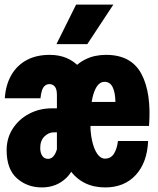

<svg xmlns="http://www.w3.org/2000/svg" viewBox="-20 -808 690 840"><path d="M229 -119V-392Q229 -418 220 -429Q211 -440 196 -440Q185 -440 176.5 -433Q168 -426 163.5 -412Q159 -398 157 -378H1Q5 -437 29.5 -479.5Q54 -522 96.5 -545Q139 -568 197 -568Q279 -568 327.5 -514Q376 -460 376 -362V-119ZM163 12Q99 12 54 -28Q9 -68 9 -151Q9 -204 36 -245.5Q63 -287 108 -310.5Q153 -334 206 -334H241L239 -229H215Q193 -229 174.5 -211Q156 -193 156 -161Q156 -139 165 -126Q174 -113 190 -113Q213 -113 225.5 -144.5Q238 -176 236 -247L321 -159Q315 -74 271.5 -31Q228 12 163 12ZM440 12Q340 12 284.5 -65.5Q229 -143 229 -278Q229 -414 286.5 -491Q344 -568 444 -568Q554 -568 598.5 -485Q643 -402 632 -257H357L359 -362H485Q484 -405 472.5 -427.5Q461 -450 437 -450Q408 -450 391.5 -404.5Q375 -359 375 -271Q375 -228 383 -192Q391 -156 405.5 -135Q420 -114 439 -114Q465 -114 478.5 -135.5Q492 -157 496 -191H628Q624 -97 574 -42.5Q524 12 440 12ZM227 -615 313 -788H476L362 -615Z"/></svg>

Font: Azeret Mono
Style: Bold
Weight: 700
Designer: Martin Vácha
Foundry: Displaay
Version: Version 1.002